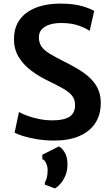

<svg xmlns="http://www.w3.org/2000/svg" viewBox="-20 -771 618 1064"><path d="M281 8Q231 8 185.8 0.5Q140.5 -7 107.8 -17.2Q75 -27.5 61 -36L85 -150.5Q104 -139.5 133.5 -128.8Q163 -118 198.8 -111Q234.5 -104 271 -104Q333.5 -104 364.8 -124Q396 -144 396 -188.5Q396 -219.5 379.5 -240.5Q363 -261.5 328 -281.2Q293 -301 239 -327Q193 -349.5 151.5 -380.8Q110 -412 83.8 -454.8Q57.5 -497.5 57.5 -554Q57.5 -607 78 -644.2Q98.5 -681.5 134.2 -705.2Q170 -729 215.8 -740Q261.5 -751 313 -751Q387 -751 434.8 -737Q482.5 -723 502 -710L477 -600Q452.5 -616.5 413.5 -630Q374.5 -643.5 319 -643.5Q283 -643.5 255.2 -634.8Q227.5 -626 211.5 -608.5Q195.5 -591 195.5 -565Q195.5 -535 209.2 -514.2Q223 -493.5 253.8 -474.5Q284.5 -455.5 333.5 -431Q375 -410.5 412 -388.5Q449 -366.5 477.5 -340Q506 -313.5 522.2 -279.5Q538.5 -245.5 538.5 -201.5Q538.5 -134 507 -87.2Q475.5 -40.5 417.8 -16.2Q360 8 281 8ZM284 273 228.5 252V239.5Q235 231 239.5 213.2Q244 195.5 244 170.5Q244 151.5 235.5 133.2Q227 115 214.5 111V86.5L306 40.5Q321.5 46.5 337.8 72.5Q354 98.5 354 139Q354 175.5 341.8 203.5Q329.5 231.5 312.8 249.8Q296 268 284 273Z"/></svg>

Font: Merriweather Sans SemiBold
Style: Regular
Weight: 600
Designer: Eben Sorkin
Foundry: Eben Sorkin
Version: Version 2.001